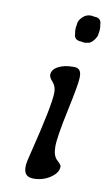

<svg xmlns="http://www.w3.org/2000/svg" viewBox="-79 -720 435 750"><g transform="rotate(10 138.5 -345.0)"><path d="M217.3 -678.2H223.1L234.4 -676.3Q261.7 -676.3 261.7 -648.9L263.2 -639.2V-627L261.2 -614.7Q261.2 -602.1 249 -586.9Q236.8 -571.8 226.1 -571.8Q223.1 -570.8 221.7 -570.8L214.4 -569.8H211.4L209.5 -570.3H206.5L200.2 -571.8Q170.9 -571.8 170.9 -598.6L169.4 -608.9V-621.1L171.4 -633.3Q171.4 -649.4 185.8 -663.8Q200.2 -678.2 217.3 -678.2ZM70.8 -49.8V-60.5Q70.8 -67.4 80.6 -106.4Q130.9 -307.6 130.9 -357.4Q130.9 -381.8 116.9 -397.2Q103 -412.6 103 -422.4Q103 -443.4 126.5 -456.3Q149.9 -469.2 185.1 -469.2H190.4Q218.3 -469.2 218.3 -437V-430.7Q218.3 -406.7 194.8 -297.4Q171.4 -188 171.4 -150.9Q171.4 -113.8 188.2 -98.6Q205.1 -83.5 205.1 -76.2Q205.1 -52.2 175.8 -32.2Q146.5 -12.2 108.6 -12.2Q70.8 -12.2 70.8 -49.8Z"/></g></svg>

Font: Averia Libre Light
Style: Italic
Weight: 300
Italic angle: -8.5°
Version: Version 1.002